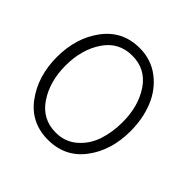

<svg xmlns="http://www.w3.org/2000/svg" viewBox="-170 -824 995 995"><g transform="rotate(45 327.0 -326.5)"><path d="M312 -663Q396 -663 459 -615Q522 -567 552.5 -491Q583 -415 583 -324Q583 -183 510 -86.5Q437 10 312 10Q186 10 113.5 -88.5Q41 -187 41 -327Q41 -467 114 -565Q187 -663 312 -663ZM313 -608Q214 -608 159 -526Q104 -444 104 -327Q104 -210 159.5 -127.5Q215 -45 314 -45Q382 -45 430.5 -87Q479 -129 500 -191.5Q521 -254 521 -328Q521 -446 466 -527Q411 -608 313 -608Z"/></g></svg>

Font: Bellota
Style: Regular
Weight: 400
Designer: Kemie Guaida
Foundry: Kemie Guaida
Version: Version 1.000;PS 002.000;hotconv 1.0.70;makeotf.lib2.5.58329